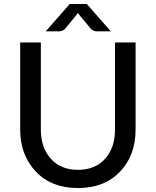

<svg xmlns="http://www.w3.org/2000/svg" viewBox="-20 -929 777 957"><path d="M553.2 -283.2V-717.3H655.8V-283.2Q655.8 -154.3 578.1 -73.2Q500 8.3 368.2 8.3Q236.3 8.3 158.7 -73.7Q80.6 -155.8 80.6 -283.2V-717.3H183.6V-283.2Q183.6 -193.4 232.9 -138.2Q282.2 -82.5 368.2 -82.5Q454.1 -82.5 503.9 -137.7Q553.2 -192.4 553.2 -283.2ZM462.9 -772.9Q442.9 -772.9 430.2 -788.6L374.5 -856Q370.6 -860.4 368.7 -865.2L362.3 -856L307.1 -788.6Q294.9 -772.9 273.9 -772.9H208L327.6 -909.2H412.6L532.2 -772.9Z"/></svg>

Font: Lato-Medium
Style: Regular
Weight: 500
Designer: Lukasz Dziedzic
Foundry: tyPoland Lukasz Dziedzic
Version: Version 2.006; 2014-01-15